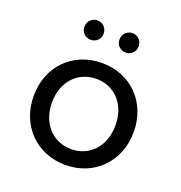

<svg xmlns="http://www.w3.org/2000/svg" viewBox="-132 -839 901 958"><g transform="rotate(20 318.5 -360.5)"><path d="M319 6C471 6 584 -107 584 -265C584 -423 471 -535 319 -535C166 -535 53 -423 53 -265C53 -107 166 6 319 6ZM319 -78C223 -78 150 -152 150 -265C150 -378 223 -451 319 -451C415 -451 487 -378 487 -265C487 -152 415 -78 319 -78ZM410 -624C438 -624 461 -645 461 -675C461 -705 438 -727 410 -727C382 -727 359 -705 359 -675C359 -645 382 -624 410 -624ZM224 -624C252 -624 275 -645 275 -675C275 -705 252 -727 224 -727C196 -727 173 -705 173 -675C173 -645 196 -624 224 -624Z"/></g></svg>

Font: Chess Sans Medium
Style: Regular
Weight: 500
Designer: Wolf Bōese
Foundry: Wolf Bōese
Version: Version 7.223;Glyphs 3.3 (3306)